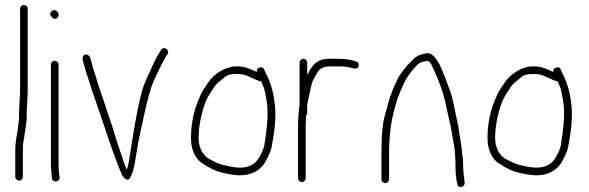

<svg xmlns="http://www.w3.org/2000/svg" viewBox="-20 -714 2318 755"><path d="M55.5 -4C63.9 -4 70 -10.8 70 -19V-132.9C70 -156.6 75.1 -165.7 78 -195L81 -213C82.3 -225.8 85 -239.2 85 -253V-274L89 -351V-679C89 -687.8 82.5 -694 74 -694C65.5 -694 59 -687.8 59 -679V-351L55 -275V-254C55 -241 52.3 -229.5 51 -217L49 -198C44.8 -179 40 -148.1 40 -127V-19C40 -10.8 47.2 -4 55.5 -4Z M180.2 -460V-70C180.2 -61.3 180.6 -52.4 181.4 -43.2L184.2 -13C187.3 6.1 217.3 1.7 214.2 -17L213.2 -27C211.2 -37 210.2 -51.3 210.2 -70V-460C210.2 -467.9 203.1 -475 195.2 -475C187.2 -475 180.2 -467.9 180.2 -460ZM182.9 -669.7C175.7 -662.6 175.5 -655.7 182.2 -649C190.2 -638.3 198 -636.8 205.7 -644.5C220.9 -659.7 197.4 -684.2 182.9 -669.7Z M306.6 -472.7C309.1 -464.5 310.8 -458.5 311.6 -454.7C315.7 -435.3 323 -420.1 330.4 -394C339.6 -361.7 364.8 -294.1 374.8 -263L391.8 -212C403.6 -175 445.8 -53.7 460 -27C462.7 -19.7 467.6 -13.9 474.8 -9.6C489.4 -1 493.6 -19.9 499.2 -30.5C502.4 -36.6 501.9 -41 505.6 -52.5C508.3 -60.8 512.2 -82.5 517.3 -117.4C522.8 -152.3 533.3 -202.2 547.9 -267.2C562.4 -332.1 574.9 -375.6 585.4 -397.5C605.5 -439.3 607.5 -446.6 631.7 -491L638.7 -501C649.2 -518 624.6 -534.3 613.7 -518L606.7 -507C597.1 -491.9 587.4 -473.2 577.7 -451C564.6 -421 559.9 -416 545.6 -378.1C537.6 -356.8 525.9 -309.9 512.7 -237.6C500.5 -165.2 492.8 -118.1 489.7 -96.2C486.6 -74.4 482.8 -58 478.4 -47C473.9 -58.2 472.8 -59.7 468 -74C451.8 -122.6 442.7 -146 419.8 -222L402.8 -272C391.7 -306.6 381.9 -335.8 373.5 -359.5C359.7 -397.9 358 -413.1 346.8 -443.5C342.1 -456 337.4 -491.4 327.1 -497C309.5 -506.6 300.9 -491 306.6 -472.7Z M1007 -394C1007.7 -392 1010.4 -385.6 1015.3 -374.8C1020.2 -364 1025 -340.8 1030 -305.1C1034.9 -269.5 1031.4 -215.6 1019.6 -143.5C1017.4 -129.8 1009.5 -112 996 -90C976.8 -59.8 939.8 -48.9 894.6 -57.5C858.6 -64.3 845.5 -65.5 800 -90C774 -108.2 761 -135.8 761 -172.7C761 -234.3 782 -312.9 805.5 -346C811.2 -354 817 -363 823 -373C836.6 -391.2 849 -397.1 865 -411.5C873.3 -419.2 888.1 -423 909.4 -423C933 -423 940.3 -422.2 968.5 -408.5C987.5 -399.5 1000.3 -394.7 1007 -394ZM990 -431C986 -433 980.7 -435.3 974 -438C951 -447.2 942.5 -453 909.4 -453C867.5 -453 821.2 -424.3 799 -390L780 -361.5C774 -352.5 768 -340.3 762 -325C741.3 -276.8 731 -225.4 731 -171C731 -135.8 740.8 -106.8 760.5 -84C768 -75.4 786.8 -63.3 816.9 -47.8C828.8 -41.7 846.5 -36.4 866.2 -32L891.4 -27.5C948.2 -17.6 996 -33.4 1022 -75C1036.9 -101.1 1045.6 -121.6 1048.2 -136.5C1055.7 -180.6 1063 -213.5 1063 -275C1060.1 -325 1051.7 -366 1038 -398C1034.5 -406.2 1032.7 -413.8 1028 -420L1019 -440C1016 -449 1008.7 -451.4 997 -447C991.7 -445 989.3 -439.7 990 -431Z M1158 -468V-302C1154 -274 1152 -245.3 1152 -216V-13C1152 -5.1 1159.1 2 1167 2C1174.9 2 1182 -5.1 1182 -13V-216C1182 -228.7 1182.3 -240.7 1183 -252V-259C1186.3 -261.7 1188 -265.3 1188 -270V-300C1189.7 -311.7 1193 -328 1198 -349C1203.8 -373.3 1203.9 -387.2 1214 -404C1229.6 -430 1233.7 -453 1280 -453H1314.5C1330.1 -453 1344.6 -451.3 1358 -447.8C1371.3 -444.3 1379.7 -443.3 1383 -445C1394.8 -450.9 1393.1 -469.8 1380 -472C1362.9 -479.3 1337.3 -483 1303.2 -483H1274C1247.2 -483 1226.3 -474.2 1211.5 -456.5C1198.8 -441.4 1196.7 -434.7 1188 -419V-468C1188 -475.9 1180.9 -483 1173 -483C1165.1 -483 1158 -475.9 1158 -468Z M1495 6C1502.9 6 1510 -1.1 1510 -9V-115C1510 -179.2 1517.9 -238.9 1533.6 -294.1C1547.8 -343.9 1553.6 -352.8 1568.1 -385.9C1579.3 -411.5 1610.2 -451.7 1628 -465C1635.3 -470.5 1648.7 -470.9 1658.4 -475C1666.9 -475 1674.7 -466.3 1681.6 -449C1706 -397.4 1723.5 -349.3 1732.6 -304.7C1736.1 -287.2 1740.5 -267.7 1745.6 -246.2C1757.3 -196.5 1753.1 -206.7 1763.7 -153C1768.7 -127.6 1771.2 -95.6 1771.2 -57C1771.2 -32.3 1773.5 -10.7 1778.2 8C1778.2 28.3 1810 24.8 1807 2C1804.7 -15.8 1801.2 -40.7 1801.2 -64.2C1801.2 -78.9 1800.5 -90.1 1799.2 -97.7C1795.4 -119.4 1795.7 -135.4 1791 -160.2C1785.7 -189 1784.1 -212 1777.7 -239C1768.8 -276.4 1762.7 -321.1 1750.2 -355.5C1737.5 -390.5 1725.4 -424.4 1707.2 -463C1689.8 -494.3 1673.3 -508 1655.2 -504.4C1633.7 -500 1618.2 -495.7 1602 -477.4C1589.5 -465.8 1581 -457 1577 -451C1572.3 -446.3 1568.2 -441.3 1564.5 -436C1555.5 -422.9 1548.3 -415.1 1541 -398C1522.6 -361.1 1507.6 -318.1 1496 -269C1485.3 -237 1480 -185.7 1480 -115V-9C1480 -1.1 1487.1 6 1495 6Z M2173 -394C2173.7 -392 2176.4 -385.6 2181.3 -374.8C2186.2 -364 2191 -340.8 2196 -305.1C2200.9 -269.5 2197.4 -215.6 2185.6 -143.5C2183.4 -129.8 2175.5 -112 2162 -90C2142.8 -59.8 2105.8 -48.9 2060.6 -57.5C2024.6 -64.3 2011.5 -65.5 1966 -90C1940 -108.2 1927 -135.8 1927 -172.7C1927 -234.3 1948 -312.9 1971.5 -346C1977.2 -354 1983 -363 1989 -373C2002.6 -391.2 2015 -397.1 2031 -411.5C2039.3 -419.2 2054.1 -423 2075.4 -423C2099 -423 2106.3 -422.2 2134.5 -408.5C2153.5 -399.5 2166.3 -394.7 2173 -394ZM2156 -431C2152 -433 2146.7 -435.3 2140 -438C2117 -447.2 2108.5 -453 2075.4 -453C2033.5 -453 1987.2 -424.3 1965 -390L1946 -361.5C1940 -352.5 1934 -340.3 1928 -325C1907.3 -276.8 1897 -225.4 1897 -171C1897 -135.8 1906.8 -106.8 1926.5 -84C1934 -75.4 1952.8 -63.3 1982.9 -47.8C1994.8 -41.7 2012.5 -36.4 2032.2 -32L2057.4 -27.5C2114.2 -17.6 2162 -33.4 2188 -75C2202.9 -101.1 2211.6 -121.6 2214.2 -136.5C2221.7 -180.6 2229 -213.5 2229 -275C2226.1 -325 2217.7 -366 2204 -398C2200.5 -406.2 2198.7 -413.8 2194 -420L2185 -440C2182 -449 2174.7 -451.4 2163 -447C2157.7 -445 2155.3 -439.7 2156 -431Z"/></svg>

Font: MewTooHand
Style: Condensed
Weight: 400
Designer: Mew Too, Robert Jablonski
Version: Version 0.77